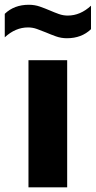

<svg xmlns="http://www.w3.org/2000/svg" viewBox="-58 -806 411 826"><path d="M64.5 0V-547H231V0ZM230 -641.5Q205 -641.5 182.8 -649.5Q160.5 -657.5 139.5 -666.5Q120 -674.5 101.2 -681.2Q82.5 -688 62.5 -688Q8.5 -688 -37.5 -645.5V-746.5Q3 -785.5 66 -785.5Q91 -785.5 113.2 -777.8Q135.5 -770 156.5 -761Q176 -752.5 194.8 -745.8Q213.5 -739 233.5 -739Q287.5 -739 333.5 -781.5V-680.5Q293 -641.5 230 -641.5Z"/></svg>

Font: Encode Sans SmExp
Style: Bold
Weight: 700
Width: 6
Designer: Multiple Designers
Foundry: Impallari Type
Version: Version 3.002; ttfautohint (v1.8.3) -l 8 -r 50 -G 200 -x 14 